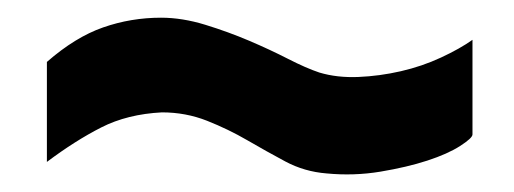

<svg xmlns="http://www.w3.org/2000/svg" viewBox="-20 -481 581 217"><path d="M514 -329Q514 -325 500 -316Q486 -307 463 -299.5Q440 -292 410 -287Q380 -282 349 -285Q324 -287 302.5 -298.5Q281 -310 259.5 -322.5Q238 -335 214 -344.5Q190 -354 163 -354Q124 -352 94.5 -337Q65 -322 33 -298V-411Q65 -439 96.5 -450Q128 -461 162 -461Q186 -461 212 -453Q238 -445 261.5 -435Q285 -425 305.5 -414.5Q326 -404 341 -399Q361 -393 385 -394Q409 -395 433 -400.5Q457 -406 478.5 -416Q500 -426 514 -436Z"/></svg>

Font: Do Hyeon
Style: Regular
Weight: 400
Version: Version 1.001